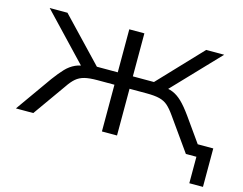

<svg xmlns="http://www.w3.org/2000/svg" viewBox="-89 -632 1133 897"><g transform="rotate(15 478.0 -183.0)"><path d="M890 128V0H852V-58H956V128ZM17 0 141 -175Q166 -209 186.5 -230.5Q207 -252 232 -263.5Q257 -275 295 -277L272 -258L48 -494H134L332 -286H433V-494H506V-286H608L805 -494H892L667 -258L644 -277Q680 -275 703 -265.5Q726 -256 748 -235Q770 -214 798 -175L922 0H839L727 -158Q708 -185 691.5 -199.5Q675 -214 651.5 -220Q628 -226 588 -226H506V0H433V-226H351Q312 -226 288.5 -220Q265 -214 248 -199.5Q231 -185 213 -158L101 0Z"/></g></svg>

Font: Nunito Sans 7pt SemiExpanded Light
Style: Regular
Weight: 300
Width: 6
Designer: Vernon Adams
Foundry: Vernon Adams
Version: Version 3.101;gftools[0.9.27]